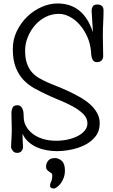

<svg xmlns="http://www.w3.org/2000/svg" viewBox="-20 -857 653 1109"><path d="M44 0ZM110 -85Q110 -64 111 -47L113 -9Q113 3 105 14.5Q97 26 79 26Q62 26 53 13Q44 0 44 -7Q44 -13 44.5 -25Q45 -37 46 -52Q47 -67 47.5 -82Q48 -97 48 -108Q48 -124 47.5 -135Q47 -146 47 -156.5Q47 -167 46.5 -178Q46 -189 46 -205Q46 -219 52 -234Q58 -249 80 -249Q93 -249 100 -242.5Q107 -236 111 -225.5Q115 -215 116 -203Q117 -191 117 -180Q117 -154 129.5 -130Q142 -106 166 -86.5Q190 -67 225 -55.5Q260 -44 305 -44Q341 -44 373.5 -51.5Q406 -59 430.5 -72Q455 -85 470 -103.5Q485 -122 485 -145Q485 -175 460.5 -199Q436 -223 399 -243Q362 -263 320 -280Q278 -297 243 -314Q211 -329 177.5 -347.5Q144 -366 116.5 -394.5Q89 -423 71.5 -466Q54 -509 54 -574Q54 -630 77.5 -678Q101 -726 138 -761.5Q175 -797 221 -817Q267 -837 312 -837Q385 -837 436 -797.5Q487 -758 517 -671Q513 -734 511 -764.5Q509 -795 509 -796Q509 -808 515.5 -819.5Q522 -831 543 -831Q555 -831 562 -827Q569 -823 572.5 -818Q576 -813 577 -807Q578 -801 578 -798Q578 -763 576 -725.5Q574 -688 574 -652Q574 -620 575 -592Q576 -564 576 -532Q576 -518 567 -508Q558 -498 540 -498Q520 -498 513 -516.5Q506 -535 506 -557Q502 -605 484 -645Q466 -685 440 -714.5Q414 -744 382.5 -760.5Q351 -777 320 -777Q279 -777 243.5 -759Q208 -741 182 -711Q156 -681 140.5 -643Q125 -605 125 -565Q125 -520 136 -489.5Q147 -459 165.5 -438.5Q184 -418 207.5 -405Q231 -392 255 -381Q277 -371 308 -359Q339 -347 372.5 -331.5Q406 -316 439 -297.5Q472 -279 498 -256.5Q524 -234 540 -206Q556 -178 556 -145Q556 -100 531.5 -69Q507 -38 470 -19.5Q433 -1 389.5 7.5Q346 16 308 16Q281 16 251.5 11Q222 6 195 -5.5Q168 -17 145.5 -36.5Q123 -56 110 -85ZM246 105Q246 87 258 71.5Q270 56 298 56Q318 56 336.5 72Q355 88 355 128Q355 151 348 170Q341 189 330.5 202.5Q320 216 309 224Q298 232 290 232Q285 232 277 229Q269 226 269 213Q269 204 275.5 191.5Q282 179 282 153Q282 147 276.5 143Q271 139 264 134.5Q257 130 251.5 123.5Q246 117 246 105Z"/></svg>

Font: Life Savers
Style: Bold
Weight: 700
Designer: Pablo Impallari, Rodrigo Fuenzalida, Brenda Gallo
Foundry: Pablo Impallari, Rodrigo Fuenzalida, Brenda Gallo
Version: Version 3.001; ttfautohint (v0.95) -l 8 -r 50 -G 200 -x 14 -